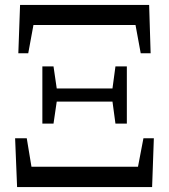

<svg xmlns="http://www.w3.org/2000/svg" viewBox="-20 -755 682 775"><path d="M49 0H594L601 -197H559L537 -82H107L88 -197H41ZM54 -540H94L115 -654H527L548 -540H588L582 -735H61ZM446 -256H492V-487H446L434 -398H209L196 -487H151V-256H196L209 -345H434Z"/></svg>

Font: Noto Serif SC SemiBold
Style: Regular
Weight: 600
Designer: Ryoko NISHIZUKA 西塚涼子 (kana & ideographs); Frank Grießhammer (Latin, Greek & Cyrillic); Wenlong ZHANG 张文龙 (bopomofo); San
Foundry: Adobe
Version: Version 2.001;hotconv 1.1.0;makeotfexe 2.6.0